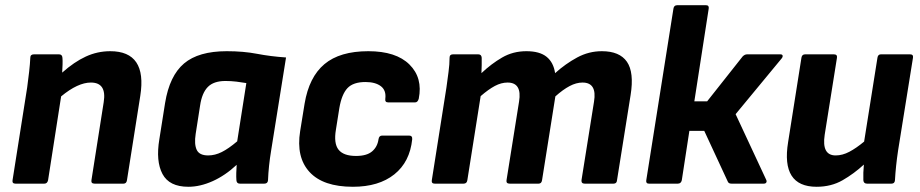

<svg xmlns="http://www.w3.org/2000/svg" viewBox="-20 -703 3523 735"><path d="M39 0Q26 0 28 -13L84 -368Q88 -397 91.5 -428Q95 -459 96 -482Q96 -495 110 -495H206Q218 -495 219 -482Q220 -472 219.5 -456Q219 -440 218 -425Q264 -466 308.5 -486.5Q353 -507 402 -507Q544 -507 517 -336L466 -13Q464 0 453 0H342Q328 0 330 -13L377 -312Q389 -387 328 -387Q278 -387 214 -334L164 -13Q161 0 150 0Z M701 12Q628 12 602 -37Q576 -86 590 -170L612 -309Q629 -413 684.5 -460Q740 -507 848 -507Q912 -507 964 -497Q1016 -487 1075 -483L1018 -127Q1013 -97 1010 -68.5Q1007 -40 1006 -13Q1005 0 992 0H898Q886 0 885 -13Q884 -26 884.5 -41.5Q885 -57 886 -72Q842 -31 794 -9.5Q746 12 701 12ZM777 -108Q803 -108 829 -121Q855 -134 888 -162L923 -385Q906 -388 885 -390.5Q864 -393 843 -393Q798 -393 775.5 -370Q753 -347 746 -299L729 -190Q723 -151 733 -129.5Q743 -108 777 -108Z M1331 12Q1217 12 1165 -44.5Q1113 -101 1129 -201L1146 -306Q1163 -408 1222 -457.5Q1281 -507 1390 -507Q1496 -507 1547.5 -456Q1599 -405 1583 -325Q1579 -311 1569 -311H1466Q1453 -311 1455 -325Q1459 -357 1438 -373Q1417 -389 1379 -389Q1332 -389 1310 -365.5Q1288 -342 1279 -289L1266 -207Q1257 -154 1276 -130Q1295 -106 1343 -106Q1384 -106 1404.5 -123.5Q1425 -141 1429 -170Q1431 -184 1443 -184H1546Q1559 -184 1558 -170Q1549 -83 1489.5 -35.5Q1430 12 1331 12Z M1644 0Q1631 0 1633 -13L1689 -368Q1693 -398 1697 -427.5Q1701 -457 1701 -482Q1701 -495 1714 -495H1811Q1823 -495 1824 -482Q1824 -469 1824 -454Q1824 -439 1823 -423Q1861 -459 1902.5 -483Q1944 -507 1995 -507Q2046 -507 2072.5 -485.5Q2099 -464 2105 -423Q2145 -459 2189.5 -483Q2234 -507 2284 -507Q2352 -507 2380 -466.5Q2408 -426 2394 -339L2342 -13Q2341 0 2329 0H2218Q2205 0 2206 -13L2254 -314Q2266 -387 2210 -387Q2186 -387 2160.5 -373.5Q2135 -360 2106 -334L2055 -13Q2053 0 2042 0H1931Q1917 0 1919 -13L1967 -314Q1979 -387 1923 -387Q1899 -387 1874.5 -374Q1850 -361 1820 -335L1769 -13Q1767 0 1755 0Z M2967 -495Q2975 -495 2976 -490Q2977 -485 2972 -479L2796 -266L2913 -15Q2916 -9 2913.5 -4.5Q2911 0 2904 0H2780Q2769 0 2766 -8L2676 -202H2619L2590 -13Q2587 0 2575 0H2464Q2452 0 2454 -13L2558 -670Q2560 -683 2572 -683H2683Q2695 -683 2693 -670L2638 -315H2687L2823 -487Q2831 -495 2840 -495Z M3106 12Q2969 12 2997 -159L3048 -482Q3050 -495 3062 -495H3172Q3186 -495 3184 -482L3137 -187Q3125 -108 3179 -108Q3205 -108 3231.5 -122Q3258 -136 3288 -161L3339 -482Q3341 -495 3352 -495H3464Q3477 -495 3475 -482L3418 -127Q3409 -67 3406 -13Q3405 0 3393 0H3299Q3286 0 3285 -13Q3284 -41 3287 -73Q3249 -38 3205.5 -13Q3162 12 3106 12Z"/></svg>

Font: Sofia Sans ExtraBold
Style: Italic
Weight: 800
Italic angle: -9°
Designer: Botio Nikoltchev, Ani Petrova
Foundry: lettersoup
Version: Version 4.100; ttfautohint (v1.8.4.7-5d5b)